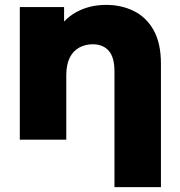

<svg xmlns="http://www.w3.org/2000/svg" viewBox="-20 -571 736 785"><path d="M448 194V-279Q448 -337 424.5 -363.5Q401 -390 359 -390Q329 -390 304 -376.5Q279 -363 265 -335Q251 -307 251 -262V0H61V-542H242V-388L207 -433Q238 -492 292 -521.5Q346 -551 414 -551Q477 -551 528 -525.5Q579 -500 608.5 -447Q638 -394 638 -310V194Z"/></svg>

Font: Montserrat Thin ExtraBold
Style: Regular
Weight: 800
Version: Version 9.000